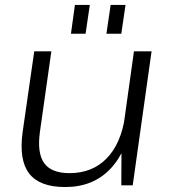

<svg xmlns="http://www.w3.org/2000/svg" viewBox="-20 -747 682 774"><path d="M141 -216Q129 -130 158 -89.5Q187 -49 260 -49Q352 -49 410 -108.5Q468 -168 484 -278L526 -341L516 -280Q496 -142 426 -67.5Q356 7 243 7Q140 7 98 -47Q56 -101 71 -213L118 -540H187ZM515 0H469L470 -183L520 -540H591ZM342 -727 325 -611H266L282 -727ZM486 -727 469 -611H409L426 -727Z"/></svg>

Font: Pathway Extreme 28pt Light
Style: Italic
Weight: 300
Italic angle: -8°
Designer: Eduardo Rodriguez Tunni
Foundry: Eduardo Rodriguez Tunni
Version: Version 1.001;gftools[0.9.26]